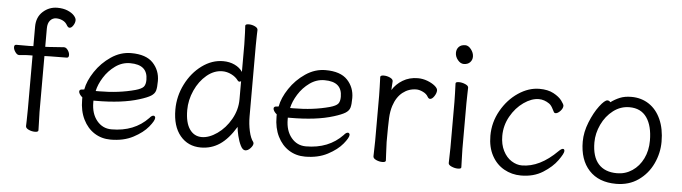

<svg xmlns="http://www.w3.org/2000/svg" viewBox="-46 -896 3908 1100"><g transform="rotate(5 1908.0 -345.5)"><path d="M73 -421Q59 -419 50 -419H49Q38 -419 27.5 -434Q17 -449 17 -462Q17 -476 29 -476H103L127 -477V-589Q127 -644 162.5 -676Q198 -708 245 -708Q279 -708 304 -697.5Q329 -687 342 -672.5Q355 -658 355 -646Q355 -631 345 -615.5Q335 -600 324 -600Q316 -600 309 -611Q299 -630 281 -638.5Q263 -647 244 -647Q223 -647 209 -631Q195 -615 195 -585V-479L216 -480Q221 -480 302 -486H303Q315 -486 325 -471.5Q335 -457 335 -443Q335 -428 323 -428Q253 -428 227 -427L195 -426V-105Q195 -79 197 -37L198 1Q198 11 178 11Q160 11 142.5 3Q125 -5 125 -17Q125 -35 126 -49L127 -116V-423H114Q95 -423 73 -421Z M614 -41Q745 -41 825 -125Q837 -140 848 -140Q852 -140 855 -136.5Q858 -133 858 -128Q858 -112 828.5 -76Q799 -40 744 -11Q689 18 614 18Q562 18 521 -8Q480 -34 456 -82.5Q432 -131 432 -195V-209Q423 -216 417 -225Q411 -234 411 -241Q411 -254 430 -254L439 -255Q448 -305 484 -359Q520 -413 574 -449.5Q628 -486 689 -486Q775 -486 815 -443.5Q855 -401 855 -340Q855 -302 849.5 -284Q844 -266 824 -253.5Q804 -241 759 -227Q661 -196 510 -196H497V-186Q497 -121 530 -81Q563 -41 614 -41ZM732 -278Q767 -288 778 -301Q789 -314 789 -341Q789 -385 764 -406.5Q739 -428 688 -428Q642 -428 603 -400Q564 -372 538.5 -331Q513 -290 505 -252H525Q637 -252 732 -278Z M1328 -661Q1326 -691 1326 -699Q1326 -709 1346 -709Q1364 -709 1381 -701Q1398 -693 1398 -681Q1398 -665 1397 -653L1396 -592V-185Q1396 -140 1405 -99.5Q1414 -59 1430 -39Q1432 -35 1432 -32Q1432 -19 1417.5 -3.5Q1403 12 1388 12Q1373 12 1361 -12Q1349 -36 1341.5 -67.5Q1334 -99 1333 -118Q1290 -47 1241.5 -14.5Q1193 18 1133 18Q1059 18 1014 -36Q969 -90 969 -186Q969 -263 1004 -332.5Q1039 -402 1096.5 -444Q1154 -486 1218 -486Q1255 -486 1284.5 -472Q1314 -458 1330 -434V-593Q1330 -619 1328 -661ZM1320 -377Q1315 -377 1311 -382Q1296 -403 1270.5 -415.5Q1245 -428 1219 -428Q1171 -428 1129 -393Q1087 -358 1062 -302.5Q1037 -247 1037 -189Q1037 -117 1063 -79.5Q1089 -42 1133 -42Q1175 -42 1221.5 -74.5Q1268 -107 1299 -161.5Q1330 -216 1330 -276V-381Q1326 -377 1320 -377Z M1732 -41Q1863 -41 1943 -125Q1955 -140 1966 -140Q1970 -140 1973 -136.5Q1976 -133 1976 -128Q1976 -112 1946.5 -76Q1917 -40 1862 -11Q1807 18 1732 18Q1680 18 1639 -8Q1598 -34 1574 -82.5Q1550 -131 1550 -195V-209Q1541 -216 1535 -225Q1529 -234 1529 -241Q1529 -254 1548 -254L1557 -255Q1566 -305 1602 -359Q1638 -413 1692 -449.5Q1746 -486 1807 -486Q1893 -486 1933 -443.5Q1973 -401 1973 -340Q1973 -302 1967.5 -284Q1962 -266 1942 -253.5Q1922 -241 1877 -227Q1779 -196 1628 -196H1615V-186Q1615 -121 1648 -81Q1681 -41 1732 -41ZM1850 -278Q1885 -288 1896 -301Q1907 -314 1907 -341Q1907 -385 1882 -406.5Q1857 -428 1806 -428Q1760 -428 1721 -400Q1682 -372 1656.5 -331Q1631 -290 1623 -252H1643Q1755 -252 1850 -278Z M2124 -416 2122 -474Q2122 -484 2142 -484Q2160 -484 2177.5 -476Q2195 -468 2195 -456Q2195 -446 2193.5 -431.5Q2192 -417 2192 -405Q2213 -440 2251 -463Q2289 -486 2338 -486Q2366 -486 2392.5 -476Q2419 -466 2436 -452Q2453 -438 2453 -426Q2453 -410 2441 -392Q2429 -374 2417 -374Q2409 -374 2403 -384Q2394 -401 2373 -411Q2352 -421 2335 -421Q2291 -421 2256.5 -394Q2222 -367 2205 -315Q2195 -284 2193 -244Q2191 -204 2191 -106Q2191 -101 2194 -38Q2196 -8 2196 0Q2196 10 2176 10Q2158 10 2140.5 2Q2123 -6 2123 -18L2125 -106V-367Z M2592 -590Q2573 -590 2557.5 -609Q2542 -628 2542 -650Q2542 -671 2555 -684.5Q2568 -698 2592 -698Q2610 -698 2625.5 -678Q2641 -658 2641 -636Q2641 -617 2628 -603.5Q2615 -590 2592 -590ZM2557 -417 2555 -475Q2555 -484 2574 -484Q2592 -484 2610.5 -476Q2629 -468 2629 -457Q2629 -436 2628 -421L2627 -368V-105L2628 -67L2630 1Q2630 10 2611 10Q2593 10 2574.5 2Q2556 -6 2556 -17L2558 -105V-368Z M2974 18Q2921 18 2876.5 -7Q2832 -32 2806 -80Q2780 -128 2780 -194Q2780 -271 2818 -338.5Q2856 -406 2915.5 -446Q2975 -486 3037 -486Q3086 -486 3118.5 -468.5Q3151 -451 3166.5 -430Q3182 -409 3182 -401Q3182 -386 3167.5 -370.5Q3153 -355 3140 -355Q3134 -355 3131 -360Q3128 -365 3122.5 -376Q3117 -387 3111.5 -394.5Q3106 -402 3099 -407Q3070 -427 3039 -427Q2997 -427 2952 -395.5Q2907 -364 2877.5 -311.5Q2848 -259 2848 -199Q2848 -150 2866.5 -113.5Q2885 -77 2914.5 -58.5Q2944 -40 2974 -40Q3077 -40 3177 -140Q3192 -155 3201 -155Q3210 -155 3210 -143Q3210 -129 3181.5 -89Q3153 -49 3100 -15.5Q3047 18 2974 18Z M3566 -486Q3623 -486 3667 -457Q3711 -428 3735.5 -373.5Q3760 -319 3760 -245Q3760 -179 3731.5 -118.5Q3703 -58 3649 -20Q3595 18 3521 18Q3421 18 3365.5 -42Q3310 -102 3310 -207Q3310 -261 3333 -318.5Q3356 -376 3385.5 -415Q3415 -454 3431 -454Q3441 -454 3448 -445Q3472 -463 3500 -474.5Q3528 -486 3566 -486ZM3693 -245Q3693 -330 3659.5 -378Q3626 -426 3560 -426Q3509 -426 3467 -394Q3425 -362 3401 -311Q3377 -260 3377 -208Q3377 -126 3414 -84.5Q3451 -43 3521 -43Q3569 -43 3608.5 -69.5Q3648 -96 3670.5 -142Q3693 -188 3693 -245Z"/></g></svg>

Font: Iansui
Style: Regular
Weight: 400
Designer: But Ko / Fontworks Inc.
Foundry: zi-hi.com / Fontworks Inc.
Version: Version 1.002